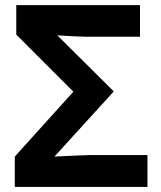

<svg xmlns="http://www.w3.org/2000/svg" viewBox="-20 -734 633 754"><path d="M38.1 0V-119.1L268.1 -374L43.9 -598.1V-713.9H529.8V-589.8H315.9Q291 -589.8 205.1 -595.2L426.8 -375L193.8 -119.1Q311 -125 333 -125H559.1V0Z"/></svg>

Font: Zoram GWebM
Style: Bold
Weight: 700
Foundry: Ascender Corporation
Version: Version 1.000